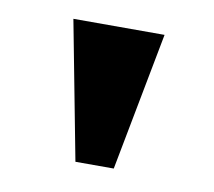

<svg xmlns="http://www.w3.org/2000/svg" viewBox="-44 -822 406 365"><g transform="rotate(10 159.0 -639.5)"><path d="M122 -506 71 -773H247L196 -506Z"/></g></svg>

Font: Noto Serif Telugu ExtraBold
Style: Regular
Weight: 800
Designer: Jelle Bosma - Monotype Design Team
Foundry: Monotype Imaging Inc.
Version: Version 2.005; ttfautohint (v1.8.4.7-5d5b)